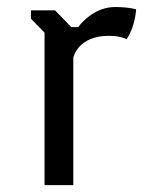

<svg xmlns="http://www.w3.org/2000/svg" viewBox="-20 -540 456 560"><path d="M109.9 0H193.8V-372.1C193.8 -372.1 207 -435.5 296.9 -435.5C319.8 -435.5 333.5 -432.6 349.6 -425.8C375 -464.4 377 -512.7 377 -512.7C360.4 -517.6 336.4 -519.5 315.9 -519.5C259.3 -519.5 221.7 -479 208 -460.9H188L140.6 -509.8H70.3V-485.4L109.9 -444.8Z"/></svg>

Font: Basic
Style: Regular
Weight: 400
Designer: Magnus Gaarde
Foundry: Magnus Gaarde
Version: Version 1.001